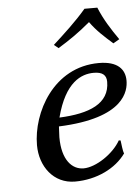

<svg xmlns="http://www.w3.org/2000/svg" viewBox="-50 -693 543 743"><g transform="rotate(-5 222.0 -321.5)"><path d="M168 -208C426 -218 444 -324 444 -362C444 -405 417 -439 343 -439C166 -439 77 -269 77 -143C77 -61 128 10 212 10C296 10 371 -27 410 -82C405 -93 403 -120 401 -133L394 -134C366 -84 297 -38 249 -38C205 -38 166 -77 166 -166C166 -175 168 -200 168 -208ZM369 -364C369 -279 290 -247 173 -242C208 -377 272 -403 320 -403C354 -403 369 -390 369 -364ZM356 -653H306C267 -607 220 -564 176 -524L193 -510C237 -537 274 -562 319 -600C345 -564 373 -539 406 -510L430 -524C402 -564 375 -606 356 -653Z"/></g></svg>

Font: Libertinus Sans
Style: Italic
Weight: 400
Italic angle: -12°
Designer: Philipp H. Poll, Khaled Hosny
Foundry: Caleb Maclennan
Version: Version 7.050;RELEASE